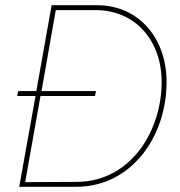

<svg xmlns="http://www.w3.org/2000/svg" viewBox="-20 -720 694 740"><path d="M46 -350H117L54 0H273C488 0 622 -195 622 -404C622 -572 516 -700 353 -700H179L120 -369H50ZM77 -18 136 -350H346L350 -369H140L195 -681H349C500 -681 603 -565 603 -404C603 -214 483 -20 276 -19Z"/></svg>

Font: Fixel Text 20240404 Thin
Style: Italic
Weight: 100
Width: 4
Italic angle: -10°
Designer: AlfaBravo + MacPaw
Foundry: Kyrylo Tkachov, Marchela Mozhyna, Serhii Makarenko, Maria Weinstein, Zakhar Kryvoshyya
Version: Version 1.211;Glyphs 3.2 (3225)